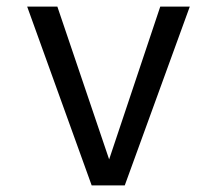

<svg xmlns="http://www.w3.org/2000/svg" viewBox="-20 -560 655 580"><path d="M464.1 -540H553.3L356.9 0H256.9L62.1 -540H153.3L309.7 -78.5Z"/></svg>

Font: Fira Code
Style: Regular
Weight: 400
Designer: Carrois Corporate, Edenspiekermann AG, Nikita Prokopov
Foundry: Carrois Corporate, Edenspiekermann AG, Nikita Prokopov
Version: Version 5.002